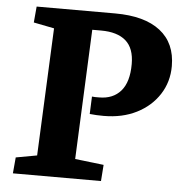

<svg xmlns="http://www.w3.org/2000/svg" viewBox="-51 -749 770 799"><g transform="rotate(5 334.0 -350.0)"><path d="M332 -347Q339 -346 345 -346Q351 -346 362 -346Q420 -346 452.5 -383.5Q485 -421 485 -496Q485 -562 449.5 -593Q414 -624 346 -624H309L285 -82L405 -68L400 0H32L38 -67L126 -83L150 -616L64 -633L70 -700H398Q521 -700 586.5 -649Q652 -598 652 -502Q652 -436 618 -383.5Q584 -331 524.5 -301Q465 -271 387 -271Q355 -271 329 -274Z"/></g></svg>

Font: Literata 12pt
Style: Bold Italic
Weight: 700
Italic angle: -2°
Designer: Latin by Veronika Burian and Jose Scaglione. Greek by Irene Vlachou. Cyrillic by Vera Evstafieva
Foundry: TypeTogether
Version: Version 3.002